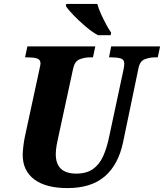

<svg xmlns="http://www.w3.org/2000/svg" viewBox="-20 -951 838 981"><path d="M325 10Q214 10 155 -34.5Q96 -79 96 -160Q96 -177 99.5 -205.5Q103 -234 107 -252L180 -590Q187 -621 187 -626Q187 -647 168.5 -652.5Q150 -658 120 -658H108L120 -714H467L455 -658H442Q412 -658 387 -648Q362 -638 354 -602L278 -251Q274 -235 269.5 -210Q265 -185 265 -163Q265 -64 370 -64Q423 -64 456 -88Q489 -112 507.5 -154Q526 -196 537 -249L611 -595Q613 -604 614 -613Q615 -622 615 -626Q615 -647 596.5 -652.5Q578 -658 549 -658H537L548 -714H798L786 -658H774Q744 -658 719 -648Q694 -638 687 -600L609 -225Q585 -110 515.5 -50Q446 10 325 10ZM481 -771Q451 -787 417.5 -815.5Q384 -844 356 -873Q328 -902 316 -921L319 -931H477Q484 -906 497 -877.5Q510 -849 524 -823.5Q538 -798 548 -784L545 -771Z"/></svg>

Font: Noto Serif SemiCondensed ExtraBold
Style: Italic
Weight: 800
Width: 4
Italic angle: -12°
Designer: Monotype Design Team
Foundry: Monotype Imaging Inc.
Version: Version 2.014; ttfautohint (v1.8.4.7-5d5b)